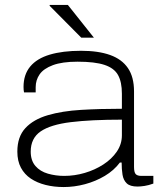

<svg xmlns="http://www.w3.org/2000/svg" viewBox="-20 -743 644 775"><path d="M237 12Q198 12 164 3.5Q130 -5 104.5 -22Q79 -39 64.5 -66Q50 -93 50 -131Q50 -191 82.5 -226Q115 -261 173 -278Q231 -295 307.5 -299.5Q384 -304 472 -304V-365Q472 -412 456.5 -440Q441 -468 402 -481Q363 -494 293 -494Q231 -494 193.5 -480Q156 -466 140 -443Q124 -420 124 -391V-370H77Q76 -375 75.5 -380Q75 -385 75 -392Q75 -442 102 -474.5Q129 -507 181 -522.5Q233 -538 307 -538Q377 -538 424.5 -521Q472 -504 496.5 -468Q521 -432 521 -374V-69Q521 -48 527.5 -40.5Q534 -33 551 -33H599V-2Q580 5 563.5 7.5Q547 10 535 10Q505 10 491.5 -3Q478 -16 474.5 -38Q471 -60 471 -87H464Q440 -55 403 -33Q366 -11 323 0.5Q280 12 237 12ZM239 -33Q281 -33 322 -45Q363 -57 397 -79Q431 -101 451.5 -131Q472 -161 472 -197V-260Q348 -260 266 -250Q184 -240 144 -212.5Q104 -185 104 -131Q104 -95 123 -73Q142 -51 173.5 -42Q205 -33 239 -33ZM359 -591H308L180 -720L181 -723H254Z"/></svg>

Font: Archivo SemiExpanded Thin
Style: Regular
Weight: 250
Width: 6
Designer: Hector Gatti
Foundry: Omnibus-Type
Version: Version 2.001